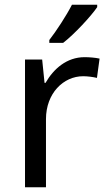

<svg xmlns="http://www.w3.org/2000/svg" viewBox="-20 -786 453 806"><path d="M388 -756V-766H282C259 -721 216 -655 187 -618V-606H245C292 -642 363 -719 388 -756ZM335 -546C260 -546 205 -497 171 -438H167L157 -536H85V0H173V-286C173 -394 246 -466 329 -466C347 -466 370 -463 387 -459L398 -540C380 -544 355 -546 335 -546Z"/></svg>

Font: Noto Sans Brahmi
Style: Regular
Weight: 400
Designer: Monotype Design Team
Foundry: Monotype Imaging Inc.
Version: Version 2.004